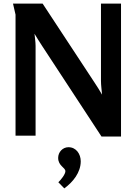

<svg xmlns="http://www.w3.org/2000/svg" viewBox="-20 -751 754 1063"><path d="M216 -731H52L66 -670V0H177V-497C177 -519 173 -542 171 -564C184 -542 199 -519 213 -497L542 5H650V-731H539V-304C539 -279 543 -252 545 -227C532 -249 519 -271 504 -293ZM359 64C327 64 302 91 302 123C302 168 342 176 342 197C342 214 317 245 303 258L336 292C384 257 427 204 427 142C427 102 402 64 359 64Z"/></svg>

Font: Rosario
Style: Bold
Weight: 700
Designer: Hector Gatti
Foundry: Omnibus Type
Version: Version 1.100